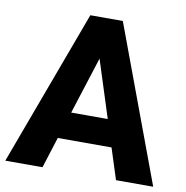

<svg xmlns="http://www.w3.org/2000/svg" viewBox="-80 -787 836 864"><g transform="rotate(10 338.0 -355.5)"><path d="M506.3 0 460.9 -141.6H215.3L170.4 0H0.5L263.7 -710.9H412.1L676.3 0ZM254.9 -264.6H421.9L338.4 -525.9Z"/></g></svg>

Font: Vazirmatn FD ExtraBold
Style: Regular
Weight: 800
Designer: Saber Rastikerdar
Foundry: Saber Rastikerdar
Version: Version 33.003